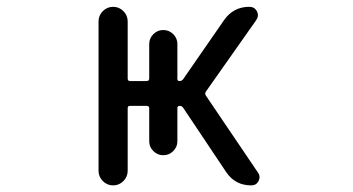

<svg xmlns="http://www.w3.org/2000/svg" viewBox="-20 -567 1040 566"><path d="M270.5 -63.5V-503.9Q270.5 -521.5 283.2 -534.2Q295.9 -546.9 313.5 -546.9Q331.1 -546.9 343.8 -534.2Q356.4 -521.5 356.4 -503.9V-335.9Q356.4 -328.1 363.3 -328.1H412.1Q419.9 -328.1 419.9 -335.9V-437.5Q419.9 -454.1 432.1 -466.3Q444.3 -478.5 461.4 -478.5Q478.5 -478.5 490.7 -466.3Q502.9 -454.1 502.9 -437.5V-334Q502.9 -328.1 509.3 -328.1Q515.6 -328.1 519.5 -333L640.6 -507.8Q668 -546.9 714.8 -546.9Q730.5 -546.9 737.3 -533.7Q744.1 -520.5 735.4 -507.8L586.9 -296.9Q583 -291 586.9 -285.2L740.2 -58.6Q745.1 -51.8 745.1 -44.9Q745.1 -39.1 742.2 -33.2Q735.4 -20.5 720.7 -20.5Q673.8 -20.5 647.5 -58.6L519.5 -250Q515.6 -254.9 509.3 -254.9Q502.9 -254.9 502.9 -248V-150.4Q502.9 -133.8 490.7 -121.6Q478.5 -109.4 461.4 -109.4Q444.3 -109.4 432.1 -121.6Q419.9 -133.8 419.9 -150.4V-248Q419.9 -254.9 412.1 -254.9H363.3Q356.4 -254.9 356.4 -248V-63.5Q356.4 -45.9 343.8 -33.2Q331.1 -20.5 313.5 -20.5Q295.9 -20.5 283.2 -33.2Q270.5 -45.9 270.5 -63.5Z"/></svg>

Font: Rounded Mgen+ 1mn regular
Style: Regular
Weight: 400
Designer: [Source Han Sans]
Ryoko NISHIZUKA  (kana & ideographs); Paul D. Hunt (Latin, Greek & Cyrillic); Wenlong ZHANG  (bopomofo
Version: Version 1.059.20150602